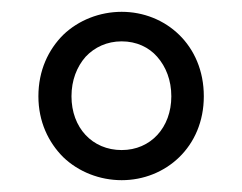

<svg xmlns="http://www.w3.org/2000/svg" viewBox="-20 -785 410 325"><path d="M87 -519C113 -494 149 -480 186 -480C260 -480 325 -536 325 -622C325 -709 260 -765 186 -765C149 -765 113 -751 87 -726C62 -701 45 -666 45 -622C45 -579 62 -544 87 -519ZM246 -689C261 -672 270 -649 270 -622C270 -569 235 -531 186 -531C136 -531 101 -569 101 -622C101 -649 110 -672 125 -689C140 -705 161 -715 186 -715C211 -715 232 -705 246 -689Z"/></svg>

Font: GenSenRounded2 TW R
Style: Regular
Weight: 400
Version: Version 2.100;PS 2.1;hotconv 16.6.51;makeotf.lib2.5.65220 DE